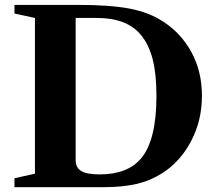

<svg xmlns="http://www.w3.org/2000/svg" viewBox="-20 -782 909 802"><path d="M40.5 0V-37.5L126 -56.5V-707L40.5 -725.5V-761.5H311Q440 -761.5 522.5 -745.8Q605 -730 665 -689.5Q737.5 -642 780.5 -562.5Q823.5 -483 823.5 -381.5Q823.5 -278 778 -192Q732.5 -106 657.5 -58.5Q608 -27 549.8 -13.5Q491.5 0 407.5 0ZM396.5 -53.5Q512.5 -53.5 569 -120Q633.5 -196 633.5 -381.5Q633.5 -472.5 617.8 -534Q602 -595.5 569 -635.5Q511 -707 385 -707H296V-113Q296 -82 319 -67.8Q342 -53.5 396.5 -53.5Z"/></svg>

Font: Libre Caslon Text
Style: Bold
Weight: 700
Designer: Pablo Impallari, Rodrigo Fuenzalida, Katja Schimmel
Foundry: Pablo Impallari, Rodrigo Fuenzalida
Version: Version 2.000